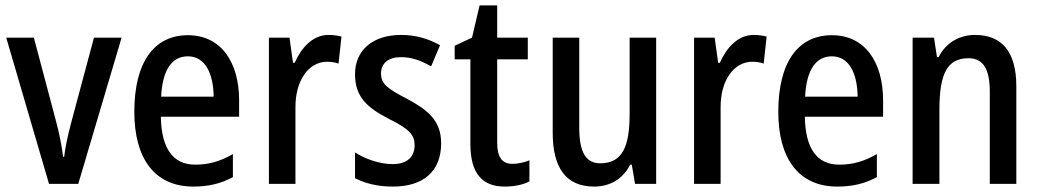

<svg xmlns="http://www.w3.org/2000/svg" viewBox="-20 -679 3840 709"><path d="M161 0H269L429 -540H327L241 -219C229 -173 220 -129 217 -100H213C208 -141 199 -187 187 -231L105 -540H3Z M674 -549C548 -549 476 -448 476 -266C476 -99 547 10 694 10C750 10 796 -1 840 -25V-110C793 -83 751 -71 701 -71C619 -71 576 -130 574 -248H863V-308C863 -450 796 -549 674 -549ZM674 -471C738 -471 768 -407 769 -322H575C580 -423 616 -471 674 -471Z M1193 -550C1136 -550 1094 -505 1068 -447H1062L1049 -540H973V0H1071V-281C1070 -382 1120 -451 1188 -451C1201 -451 1218 -449 1230 -444L1241 -544C1225 -548 1208 -550 1193 -550Z M1609 -150C1609 -235 1558 -274 1483 -314C1408 -353 1387 -370 1387 -408C1387 -445 1414 -468 1461 -468C1502 -468 1537 -454 1572 -434L1605 -512C1560 -537 1514 -550 1461 -550C1358 -550 1291 -495 1291 -405C1291 -320 1337 -281 1416 -240C1494 -202 1511 -179 1511 -143C1511 -100 1484 -73 1430 -73C1380 -73 1327 -93 1291 -116V-21C1328 -2 1373 10 1431 10C1542 10 1609 -45 1609 -150Z M1872 -74C1833 -74 1816 -100 1816 -152V-460H1929V-540H1816V-659H1751L1723 -540L1659 -510V-460H1717V-147C1717 -36 1763 10 1844 10C1879 10 1912 3 1935 -9V-87C1915 -79 1893 -74 1872 -74Z M2403 -540H2305V-259C2305 -138 2279 -76 2196 -76C2143 -76 2119 -118 2119 -207V-540H2021V-188C2021 -61 2069 10 2174 10C2231 10 2280 -17 2307 -71H2313L2325 0H2403Z M2763 -550C2706 -550 2664 -505 2638 -447H2632L2619 -540H2543V0H2641V-281C2640 -382 2690 -451 2758 -451C2771 -451 2788 -449 2800 -444L2811 -544C2795 -548 2778 -550 2763 -550Z M3052 -549C2926 -549 2854 -448 2854 -266C2854 -99 2925 10 3072 10C3128 10 3174 -1 3218 -25V-110C3171 -83 3129 -71 3079 -71C2997 -71 2954 -130 2952 -248H3241V-308C3241 -450 3174 -549 3052 -549ZM3052 -471C3116 -471 3146 -407 3147 -322H2953C2958 -423 2994 -471 3052 -471Z M3580 -550C3524 -550 3473 -522 3446 -468H3440L3429 -540H3350V0H3449V-274C3449 -405 3477 -464 3556 -464C3612 -464 3635 -422 3635 -340V0H3733V-360C3733 -489 3679 -550 3580 -550Z"/></svg>

Font: Noto Sans Gurmukhi UI Condensed Medium
Style: Regular
Weight: 500
Width: 3
Designer: Jelle Bosma - Monotype Design Team
Foundry: Monotype Imaging Inc.
Version: Version 2.004